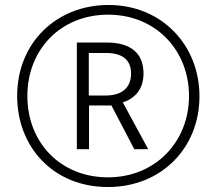

<svg xmlns="http://www.w3.org/2000/svg" viewBox="-20 -743 871 772"><path d="M414 9C628 9 782 -147 782 -356C782 -561 631 -723 416 -723C209 -723 49 -573 49 -357C49 -152 194 9 414 9ZM414 -30C223 -30 90 -170 90 -357C90 -544 224 -684 415 -684C606 -684 740 -541 740 -357C740 -174 606 -30 414 -30ZM289 -143H338V-319H428L520 -143H576L474 -331C523 -348 557 -384 557 -448C557 -533 501 -572 409 -572H289ZM405 -359H337V-530H406C469 -530 507 -505 507 -447C507 -386 465 -359 405 -359Z"/></svg>

Font: Noto Sans Gujarati Condensed Light
Style: Regular
Weight: 300
Width: 3
Designer: Jelle Bosma - Monotype Design Team, Universal Thirst
Foundry: Monotype Imaging Inc.
Version: Version 2.106